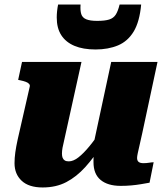

<svg xmlns="http://www.w3.org/2000/svg" viewBox="-20 -814 733 846"><path d="M263 -197Q258 -177 255.5 -163Q253 -149 253 -137Q253 -126 256 -118.5Q259 -111 265.5 -107Q272 -103 283 -103Q303 -103 325.5 -120.5Q348 -138 374 -169.5Q400 -201 427 -243L430 -177Q394 -120 355.5 -77.5Q317 -35 272 -11.5Q227 12 168 12Q107 12 75.5 -17.5Q44 -47 44 -95Q44 -118 47.5 -143Q51 -168 58 -200L111 -432Q113 -439 108 -444.5Q103 -450 93.5 -453.5Q84 -457 70 -460L60 -462L77 -541H339ZM607 -228Q600 -196 595 -174.5Q590 -153 587 -139Q584 -125 584 -118Q584 -106 591 -100.5Q598 -95 612 -95Q625 -95 637 -97Q649 -99 657 -99L639 -9Q622 -6 601.5 -2.5Q581 1 558.5 3Q536 5 512 5Q455 5 423.5 -21Q392 -47 392 -99Q392 -104 392 -110.5Q392 -117 392.5 -126.5Q393 -136 394 -147L383 -136L470 -541H674ZM401 -596Q457 -596 500 -614Q543 -632 569 -675Q595 -718 602 -794H507Q500 -765 490 -749.5Q480 -734 461 -728Q442 -722 408 -722Q377 -722 360 -729Q343 -736 338 -752Q333 -768 335 -794H236Q233 -779 231.5 -764.5Q230 -750 230 -737Q230 -690 250 -659Q270 -628 308 -612Q346 -596 401 -596Z"/></svg>

Font: Roboto Serif ExtraBold
Style: Italic
Weight: 800
Italic angle: -10°
Version: Version 1.007